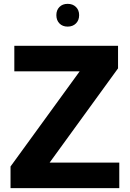

<svg xmlns="http://www.w3.org/2000/svg" viewBox="-20 -968 668 988"><path d="M593.8 0H34.2V-111.3L390.1 -601.1H53.7V-732.4H587.4V-616.2L235.4 -131.3H593.8ZM328.1 -831.1Q301.8 -831.1 285.9 -847.4Q270 -863.8 270 -890.1Q270 -916 285.9 -932.1Q301.8 -948.2 328.1 -948.2Q354.5 -948.2 370.8 -932.1Q387.2 -916 387.2 -890.1Q387.2 -863.8 370.8 -847.4Q354.5 -831.1 328.1 -831.1Z"/></svg>

Font: Kumbh Sans
Style: Bold
Weight: 700
Version: Version 1.005